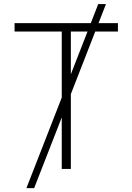

<svg xmlns="http://www.w3.org/2000/svg" viewBox="-20 -843 661 958"><path d="M111.8 95.7 470.2 -822.8H508.8L150.4 95.7ZM52.7 -685.5V-727.5H568.4V-685.5H333.5V0H288.1V-685.5Z"/></svg>

Font: Inter 17pt ExtraLight
Style: Regular
Weight: 250
Version: Version 4.001;git-66647c0bb